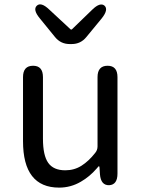

<svg xmlns="http://www.w3.org/2000/svg" viewBox="-20 -843 647 876"><path d="M250 13Q85 13 85 -199V-491Q85 -543 131 -543Q176 -543 176 -491V-210Q176 -134 200 -100Q224 -66 278 -66Q319 -66 352 -87Q385 -108 414 -145Q425 -158 425 -175V-491Q425 -543 471 -543Q516 -543 516 -491V-51Q516 0 478 2Q440 3 436 -48L434 -79Q433 -85 431.5 -85Q430 -85 421 -74Q389 -37 349 -14Q303 13 250 13ZM298 -642Q257 -642 231 -674L161 -760Q129 -799 148 -817Q167 -835 204 -800L301 -710Q305 -706 309 -710L401 -799Q437 -834 457 -817Q476 -799 444 -759L374 -674Q348 -642 307 -642Z"/></svg>

Font: Resource Han Rounded KR
Style: Regular
Weight: 400
Designer: Cyano Hao (round all glyphs); Ryoko NISHIZUKA 西塚涼子 (kana, bopomofo & ideographs); Paul D. Hunt (Latin, Greek & Cyrillic)
Foundry: Cyano Hao
Version: 0.990